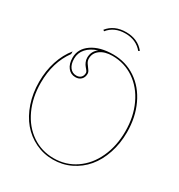

<svg xmlns="http://www.w3.org/2000/svg" viewBox="-212 -1066 1129 1211"><g transform="rotate(30 352.5 -461.0)"><path d="M352.5 -915.5Q272.5 -915.5 228 -859.9L219.7 -866.2Q266.6 -925.3 352.5 -925.3Q438 -925.3 485.4 -866.2L477.1 -859.9Q431.2 -915.5 352.5 -915.5ZM256.8 -737.3Q206.1 -721.2 178.5 -689.9Q150.9 -658.7 150.9 -616.7Q150.9 -576.2 168.7 -553.2Q186.5 -530.3 215.3 -530.3Q236.3 -530.3 248.5 -542.5Q260.7 -554.7 260.7 -575.7Q260.7 -582 254.2 -590.8Q247.6 -599.6 240 -608.2Q232.4 -616.7 225.8 -631.6Q219.2 -646.5 219.2 -663.1Q219.2 -709.5 256.8 -737.3ZM352.5 -762.7Q443.8 -762.7 517.1 -713.6Q590.3 -664.6 631.3 -576.9Q672.4 -489.3 672.4 -379.9Q672.4 -297.9 648.4 -226.6Q624.5 -155.3 582.3 -105.2Q540 -55.2 480.7 -26.4Q421.4 2.4 352.5 2.4Q283.7 2.4 224.4 -26.4Q165 -55.2 122.8 -105.2Q80.6 -155.3 56.6 -226.6Q32.7 -297.9 32.7 -379.9Q32.7 -460.4 55.4 -530Q78.1 -599.6 120.1 -650.9V-631.8Q44.9 -528.8 44.9 -379.9Q44.9 -273.4 84.2 -188.2Q123.5 -103 193.8 -55.2Q264.2 -7.3 352.5 -7.3Q440.9 -7.3 511.2 -55.2Q581.5 -103 620.8 -188.2Q660.2 -273.4 660.2 -379.9Q660.2 -486.3 620.6 -571.5Q581.1 -656.7 510.7 -704.6Q440.4 -752.4 352.5 -752.4Q297.9 -752.4 264.4 -728Q231 -703.6 231 -663.1Q231 -646 241.5 -630.6Q252 -615.2 262.2 -601.8Q272.5 -588.4 272.5 -575.7Q272.5 -549.8 256.8 -534.2Q241.2 -518.6 215.3 -518.6Q181.2 -518.6 160.2 -545.4Q139.2 -572.3 139.2 -616.7Q139.2 -682.1 198 -722.4Q256.8 -762.7 352.5 -762.7Z"/></g></svg>

Font: ZnikomitNo24
Style: Thin
Weight: 300
Designer: gluk
Foundry: gluk
Version: Version 0.55